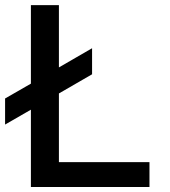

<svg xmlns="http://www.w3.org/2000/svg" viewBox="-51 -743 675 763"><path d="M314.9 -551.3V-447.8L183.1 -371.6V-98.6H543V0H71.8V-307.1L-30.8 -248V-351.6L71.8 -410.6V-722.7H183.1V-475.1Z"/></svg>

Font: Giphurs Medium
Style: Regular
Weight: 500
Version: Version 0.920; ttfautohint (v1.8.4.7-5d5b)